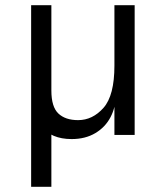

<svg xmlns="http://www.w3.org/2000/svg" viewBox="-20 -520 639 740"><path d="M100 -171V-500H178V-171Q178 -108 205 -82.5Q232 -57 281 -57Q337 -57 379 -104.5Q421 -152 421 -267L426 -151Q426 -107 406 -68.5Q386 -30 347.5 -7Q309 16 256 16Q177 16 138.5 -34Q100 -84 100 -171ZM100 -500H178V200H100ZM421 -500H499V0H421Z"/></svg>

Font: Uncut Sans VF
Style: Regular
Weight: 400
Designer: Kasper Nordkvist
Foundry: Uncut Type
Version: Version 1.100;FEAKit 1.0